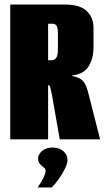

<svg xmlns="http://www.w3.org/2000/svg" viewBox="-20 -611 464 842"><path d="M25 0V-591H265Q331 -591 360.5 -562.5Q390 -534 390 -490V-400Q390 -357 369.5 -321.5Q349 -286 296 -280V-278Q331 -271 344.5 -255.5Q358 -240 367 -204L419 0H242L208 -194Q204 -214 201 -225.5Q198 -237 194 -237H191V0ZM191 -347H207Q220 -347 227 -358Q234 -369 234 -396V-461Q234 -488 228.5 -497.5Q223 -507 210 -507H191ZM145 211Q162 187 171 168Q180 149 180 137Q180 129 171.5 123Q163 117 155 108Q147 99 147 84Q147 66 164.5 51Q182 36 210 36Q239 36 257.5 51.5Q276 67 276 91Q276 106 265 128.5Q254 151 238.5 173Q223 195 207 211Z"/></svg>

Font: Alumni Sans Black
Style: Regular
Weight: 900
Designer: Robert E. Leuschke
Foundry: Robert E. Leuschke
Version: Version 1.018